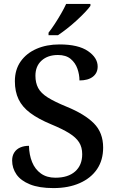

<svg xmlns="http://www.w3.org/2000/svg" viewBox="-20 -951 598 981"><path d="M253 10Q180 10 133 -9Q86 -28 64 -60Q42 -92 42 -131Q42 -155 53 -172Q64 -189 83.5 -197.5Q103 -206 128 -206Q129 -160 144 -123Q159 -86 189 -64.5Q219 -43 263 -43Q328 -43 364 -75Q400 -107 400 -163Q400 -199 384 -224Q368 -249 333.5 -270.5Q299 -292 241 -316Q176 -343 135 -373.5Q94 -404 75 -443.5Q56 -483 56 -536Q56 -595 85.5 -637Q115 -679 166.5 -701.5Q218 -724 284 -724Q380 -724 429.5 -690Q479 -656 479 -611Q479 -578 454.5 -559Q430 -540 386 -540Q386 -570 375.5 -600Q365 -630 341 -650Q317 -670 276 -670Q224 -670 192.5 -641.5Q161 -613 161 -564Q161 -528 175 -501.5Q189 -475 224 -453Q259 -431 320 -406Q413 -368 460 -320.5Q507 -273 507 -197Q507 -133 476 -87Q445 -41 387.5 -15.5Q330 10 253 10ZM228 -784Q243 -803 260 -829Q277 -855 292.5 -882Q308 -909 318 -931H442V-921Q433 -908 414 -888Q395 -868 371 -846Q347 -824 322 -804.5Q297 -785 276 -771H228Z"/></svg>

Font: Noto Serif Khojki Medium
Style: Regular
Weight: 500
Version: Version 2.003